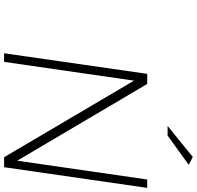

<svg xmlns="http://www.w3.org/2000/svg" viewBox="-32 -930 962 938"><g transform="rotate(90 449.0 -461.0)"><path d="M240.2 0 340.8 -699.2H390.1L765.1 -64L856.9 -699.2H897.9L796.9 0H748L374 -634.8L282.2 0ZM595.2 -798.8 747.1 -921.9 785.2 -901.9 642.1 -798.8Z"/></g></svg>

Font: Trueno UltraLight
Style: Italic
Weight: 250
Designer: Julieta Ulanovsky
Foundry: Julieta Ulanovsky
Version: Version 3.001b | FøM Fix